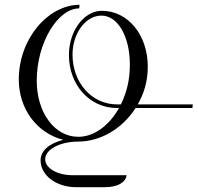

<svg xmlns="http://www.w3.org/2000/svg" viewBox="-20 -585 823 800"><path d="M311.4 -565C182.1 -565 58.3 -425.5 58.3 -253.5C58.3 -130.4 134.6 -29.9 243.8 -2.4C188.4 11.7 149.1 41 149.1 83C149.1 145.5 213.7 195 297.9 195H417.9C468.9 195 504.7 175 507.3 145H282.3C218.2 145 168.3 115.6 168.3 78.6C168.3 36.3 232.9 5 304.6 5C401.6 5 491.5 -51.2 545 -135H781.8L783.1 -150H554C580.2 -196.4 595.7 -245.2 595.7 -307.9C595.7 -438.3 514.1 -540 404.2 -540C330.2 -540 267.2 -456.7 267.2 -356C267.2 -232 352.6 -135 466.8 -135H475.8C435.6 -62.8 372.8 -15 306.3 -15C206.5 -15 133.1 -117 133.1 -248.4C133.1 -408.9 222 -550 310.1 -550ZM483.7 -150H468.1C361.8 -150 282.2 -241 282.2 -357.3C282.2 -446.2 336.7 -520 402.5 -520C471.6 -520 521.1 -431.6 521.1 -316.4C521.1 -250.6 507.3 -198 483.7 -150Z"/></svg>

Font: Galberik
Style: Regular
Weight: 400
Designer: Gluk
Foundry: Gluk
Version: Version 0.50